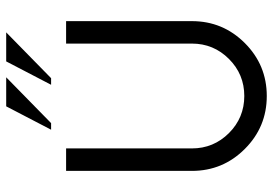

<svg xmlns="http://www.w3.org/2000/svg" viewBox="-152 -728 890 626"><g transform="rotate(-90 293.0 -415.0)"><path d="M293 9.8Q191.9 9.8 120.4 -61.8Q48.8 -133.3 48.8 -234.4V-644.5H122.1V-234.4Q122.1 -163.6 172.1 -113.5Q222.2 -63.5 293 -63.5Q363.8 -63.5 413.8 -113.5Q463.9 -163.6 463.9 -234.4V-644.5H537.1V-234.4Q537.1 -133.3 465.6 -61.8Q394 9.8 293 9.8ZM204.6 -693.4H183.1L259.3 -839.8H354ZM351.1 -693.4H329.6L405.8 -839.8H500.5Z"/></g></svg>

Font: Catrinity
Style: Regular
Weight: 400
Designer: Alexander Lange
Foundry: High-Logic / Made with FontCreator
Version: Version 2.090;May 20, 2024;FontCreator 15.0.0.2974 64-bit